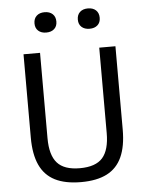

<svg xmlns="http://www.w3.org/2000/svg" viewBox="-55 -823 669 874"><g transform="rotate(-5 279.5 -385.5)"><path d="M280.5 7.5Q208 7.5 161.2 -16.2Q114.5 -40 92 -89Q69.5 -138 69.5 -214V-595H145V-205Q145 -127.5 176.8 -91.8Q208.5 -56 280 -56Q352.5 -56 384 -91.8Q415.5 -127.5 415.5 -205V-595H489.5V-214Q489.5 -138 467.2 -89Q445 -40 398.8 -16.2Q352.5 7.5 280.5 7.5ZM379.5 -684.5Q356.5 -684.5 343 -696.8Q329.5 -709 329.5 -730.5Q329.5 -752.5 343 -765Q356.5 -777.5 379.5 -777.5Q402.5 -777.5 416 -765Q429.5 -752.5 429.5 -730.5Q429.5 -709 416 -696.8Q402.5 -684.5 379.5 -684.5ZM181.5 -684.5Q158.5 -684.5 145 -696.8Q131.5 -709 131.5 -730.5Q131.5 -752.5 145 -765Q158.5 -777.5 181.5 -777.5Q204.5 -777.5 218 -765Q231.5 -752.5 231.5 -730.5Q231.5 -709 218 -696.8Q204.5 -684.5 181.5 -684.5Z"/></g></svg>

Font: Encode Sans SC Condensed
Style: Regular
Weight: 400
Width: 3
Designer: Multiple Designers
Foundry: Impallari Type
Version: Version 3.002